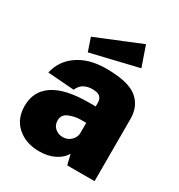

<svg xmlns="http://www.w3.org/2000/svg" viewBox="-180 -873 933 1003"><g transform="rotate(30 286.5 -372.0)"><path d="M20 -159Q20 -247 90 -294Q160 -341 302 -341H343V-363Q343 -388 328.5 -399.5Q314 -411 284 -411Q257 -411 235 -400Q213 -389 199 -359L40 -371Q58 -450 125 -495Q192 -540 293 -540Q424 -540 478.5 -497Q533 -454 533 -375V0H368L353 -62Q336 -30 296 -10Q256 10 203 10Q124 10 72 -35Q20 -80 20 -159ZM343 -179V-242H311Q275 -242 241 -228Q207 -214 207 -179Q207 -150 226.5 -133Q246 -116 273 -116Q302 -116 322 -135Q342 -154 343 -179ZM450 -633 166 -565 139 -644 408 -754Z"/></g></svg>

Font: Morrison Black
Style: Regular
Weight: 900
Designer: Pablo Impallari, Rodrigo Fuenzalida (Modified by Dan O. Williams)
Version: Version 0.03;June 6, 2019;FontCreator 11.5.0.2425 64-bit; tt